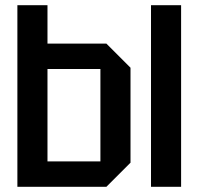

<svg xmlns="http://www.w3.org/2000/svg" viewBox="-20 -720 765 740"><path d="M367 -454H163V-98H367ZM483 -459V-93L390 0H47V-700H163V-552H390ZM562 0V-700H678V0Z"/></svg>

Font: Tektur SemiCondensed Medium
Style: Regular
Weight: 500
Width: 4
Designer: Adam Jagosz
Foundry: Adam Jagosz
Version: Version 1.005;gftools[0.9.30]